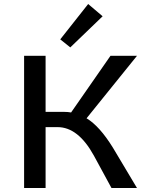

<svg xmlns="http://www.w3.org/2000/svg" viewBox="-20 -936 731 956"><path d="M491 -855 330 -700 280 -740 419 -916ZM411 -347Q476 -308 542 -201L662 0H535L447 -162Q369 -303 267 -303H207V0H100V-658H207V-379H298Q318 -379 334 -376L530 -658H662Z"/></svg>

Font: EauTest Semibold
Style: Regular
Weight: 600
Designer: Christian Thalmann (Catharsis Fonts)
Version: Version 0.001;PS 000.001;hotconv 1.0.88;makeotf.lib2.5.64775